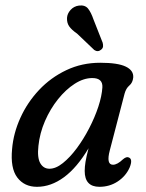

<svg xmlns="http://www.w3.org/2000/svg" viewBox="-20 -693 548 722"><path d="M393 -128Q378.5 -73.5 405 -73.5Q421 -73.5 442.5 -94Q455.5 -105 464 -101Q480.5 -95 467.5 -63Q453 -30.5 422.5 -10.5Q392 9.5 354 9.5Q298.5 9.5 298.5 -50Q298.5 -65.5 301.5 -84.2Q304.5 -103 313 -135.5Q269.5 -62.5 220.5 -26.5Q171.5 9.5 119 9.5Q71.5 9.5 45 -25.5Q18.5 -60.5 25.5 -133Q30.5 -192.5 56.8 -250.2Q83 -308 127 -354.8Q171 -401.5 229.5 -429.2Q288 -457 357 -457Q423 -457 453 -442.5Q483 -428 481 -401.5Q479 -382 466.5 -371.5Q454 -361 448.5 -341ZM124.5 -144.5Q119.5 -100 131.5 -79.2Q143.5 -58.5 166 -58.5Q190 -58.5 216.5 -79.8Q243 -101 268.5 -135.2Q294 -169.5 315.2 -210.5Q336.5 -251.5 349.8 -291.8Q363 -332 365 -364.5Q367 -399.5 327 -399.5Q294.5 -399.5 261 -378Q227.5 -356.5 198.2 -320Q169 -283.5 149.2 -238Q129.5 -192.5 124.5 -144.5ZM331.5 -620 366 -532.5Q368 -525.5 367.5 -518.5Q367 -511.5 360 -506Q348 -496 334.5 -505L270 -566.5Q249 -581 240 -594.2Q231 -607.5 232 -626Q233 -642 245.5 -655.8Q258 -669.5 276.5 -672Q299.5 -675 311 -660.8Q322.5 -646.5 331.5 -620Z"/></svg>

Font: Fraunces 72pt S100
Style: Italic
Weight: 400
Italic angle: -16°
Version: Version 1.000; ttfautohint (v1.8.3)